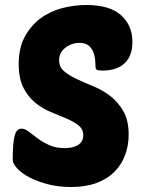

<svg xmlns="http://www.w3.org/2000/svg" viewBox="-20 -740 581 770"><path d="M326 -720Q420 -720 465.5 -679Q511 -638 511 -572Q511 -516 480 -486.5Q449 -457 391 -457Q373 -457 368 -460.5Q363 -464 363 -475Q363 -485 361.5 -501Q360 -517 354 -532Q348 -547 335 -557.5Q322 -568 299 -568Q267 -568 242 -548.5Q217 -529 217 -498Q217 -471 237.5 -454Q258 -437 289 -422.5Q320 -408 356.5 -393Q393 -378 424 -353.5Q455 -329 475.5 -292.5Q496 -256 496 -200Q496 -156 481.5 -117.5Q467 -79 438.5 -50.5Q410 -22 366.5 -6Q323 10 265 10Q215 10 172.5 -1Q130 -12 98.5 -28.5Q67 -45 49 -64.5Q31 -84 31 -100Q31 -166 38.5 -195Q46 -224 66 -224Q80 -224 95.5 -212Q111 -200 131 -185Q151 -170 177.5 -158Q204 -146 239 -146Q253 -146 266.5 -148.5Q280 -151 290.5 -157Q301 -163 307.5 -173Q314 -183 314 -197Q314 -222 295 -237Q276 -252 247 -264.5Q218 -277 184.5 -290.5Q151 -304 122 -327.5Q93 -351 74 -388Q55 -425 55 -483Q55 -548 79.5 -593Q104 -638 142.5 -666.5Q181 -695 229.5 -707.5Q278 -720 326 -720Z"/></svg>

Font: Poetsen One
Style: Regular
Weight: 400
Designer: Pablo Impallari, Rodrigo Fuenzalida
Foundry: Pablo Impallari, Rodrigo Fuenzalida
Version: Version 1.001; ttfautohint (v0.93) -l 8 -r 50 -G 200 -x 14 -